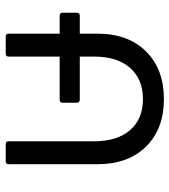

<svg xmlns="http://www.w3.org/2000/svg" viewBox="20 -616 606 687"><g transform="rotate(-90 323.5 -272.0)"><path d="M611 -362Q622 -362 622 -352V-301Q622 -290 611 -290H547V-226Q547 -117 483.5 -53Q420 11 313 11Q206 11 143 -53Q80 -117 80 -226V-545Q80 -555 90 -555H151Q162 -555 162 -545V-238Q162 -156 202 -110Q242 -64 313 -64Q384 -64 424.5 -110Q465 -156 465 -238V-290H311Q300 -290 300 -301V-352Q300 -362 311 -362H465V-545Q465 -555 476 -555H537Q547 -555 547 -545V-362Z"/></g></svg>

Font: LINE Seed Sans TH
Style: Regular
Weight: 400
Designer: Dalton Maag Ltd | Thai characters by Cadson Demak Co.,Ltd.
Foundry: Dalton Maag Ltd
Version: Version 1.002